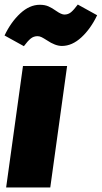

<svg xmlns="http://www.w3.org/2000/svg" viewBox="-23 -824 447 844"><path d="M198 0H4L78 -534H272ZM183 -647Q169 -656 160 -660.5Q151 -665 142 -665Q125 -665 112 -654.5Q99 -644 82 -621L-3 -668Q25 -727 66 -765Q107 -803 152 -803Q174 -803 190 -796Q206 -789 224 -776Q247 -760 260 -760Q277 -760 289.5 -770.5Q302 -781 319 -804L404 -757Q376 -698 335 -660Q294 -622 249 -622Q220 -622 183 -647Z"/></svg>

Font: FiraGO Heavy
Style: Italic
Weight: 900
Italic angle: -8°
Designer: bBox Type GmbH
Foundry: bBox Type GmbH
Version: Version 1.001